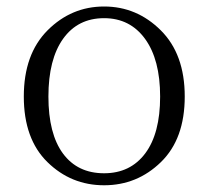

<svg xmlns="http://www.w3.org/2000/svg" viewBox="-20 -545 628 579"><path d="M465.3 -56.2Q393.6 13.7 293.9 13.7Q194.3 13.7 123 -56.2Q51.8 -126 51.8 -253.9Q51.8 -381.8 123.5 -453.6Q195.3 -525.4 293.9 -525.4Q392.6 -525.4 464.8 -453.6Q537.1 -381.8 537.1 -253.9Q537.1 -126 465.3 -56.2ZM293.9 -22.5Q373 -22.5 418 -82.5Q462.9 -142.6 462.9 -253.9Q462.9 -365.2 417.5 -427.7Q372.1 -490.2 293.9 -490.2Q214.8 -490.2 170.4 -428.2Q126 -366.2 126 -253.9Q126 -141.6 169.9 -82Q213.9 -22.5 293.9 -22.5Z"/></svg>

Font: GenYoMin TW TTF Light
Style: Regular
Weight: 300
Version: Version 1.300